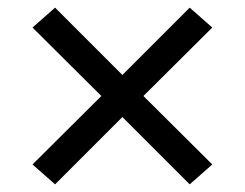

<svg xmlns="http://www.w3.org/2000/svg" viewBox="-20 -591 640 502"><path d="M124 -109 65 -161 245 -340 65 -519 124 -571 300 -395 476 -571 535 -519 355 -340 535 -161 476 -109 300 -285Z"/></svg>

Font: Iosevka Curly Slab Extended
Style: Regular
Weight: 400
Width: 7
Monospace: yes
Designer: Belleve Invis
Foundry: Belleve Invis
Version: Version 11.1.0; ttfautohint (v1.8.3)